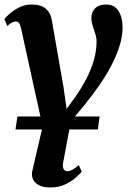

<svg xmlns="http://www.w3.org/2000/svg" viewBox="-24 -576 574 849"><path d="M308 -146Q336 -186 357.5 -227Q379 -268 391 -309.8Q403 -351.5 403 -393.5Q403 -409.5 397.2 -427Q391.5 -444.5 385.8 -462.2Q380 -480 380 -496Q380 -521.5 396.2 -538.8Q412.5 -556 445 -556Q482.5 -556 500.2 -527.2Q518 -498.5 518 -455.5Q518 -414.5 504.2 -371.5Q490.5 -328.5 467.2 -284.2Q444 -240 413.5 -196.5Q383 -153 349.5 -111.5Q334.5 -93.5 319 -75Q303.5 -56.5 289.5 -40.5L255.5 141Q251.5 161.5 257 171.2Q262.5 181 273 181Q284 181 296.2 174.5Q308.5 168 324.5 154L337.5 183.5Q330 192.5 311.2 209.2Q292.5 226 264.2 239.5Q236 253 199 253Q155 253 133.5 232.5Q112 212 119 179L164.5 -16.5L69 -451Q65 -468 59.8 -474.5Q54.5 -481 46.5 -481Q40 -481 31 -477.2Q22 -473.5 8 -461L-4.5 -492Q-0.5 -498 16.5 -513.5Q33.5 -529 59 -542.5Q84.5 -556 115.5 -556Q157.5 -556 178.5 -537.8Q199.5 -519.5 205 -487.5L257 -189.5L270.5 -94.5ZM44.5 -3.5 53 -61H416.5L408.5 -3.5Z"/></svg>

Font: Merriweather 48pt
Style: Bold Italic
Weight: 700
Italic angle: -7.8°
Version: Version 2.101